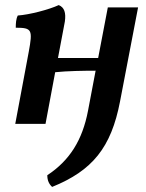

<svg xmlns="http://www.w3.org/2000/svg" viewBox="-20 -487 575 755"><path d="M404 -458 366 -259H208L235 -402C240 -437 233 -458 211 -467C172 -449 95 -429 50 -426C43 -413 42 -395 42 -378C106 -378 109 -370 93 -283L40 0H159L197 -203C243 -208 312 -209 356 -209L326 -51C304 64 254 144 166 202C166 223 173 237 185 248C343 184 417 94 452 -88L523 -458Z"/></svg>

Font: Vollkorn Semibold
Style: Italic
Weight: 600
Italic angle: -11°
Designer: Friedrich Althausen
Foundry: Friedrich Althausen
Version: Version 4.015;PS 004.015;hotconv 1.0.88;makeotf.lib2.5.64775